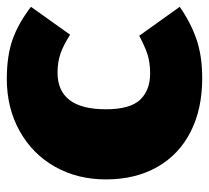

<svg xmlns="http://www.w3.org/2000/svg" viewBox="-45 -549 614 564"><g transform="rotate(-90 262.0 -267.0)"><path d="M524 -483 442 -368Q411 -388 386 -396.5Q361 -405 331 -405Q223 -405 223 -263Q223 -192 251 -162.5Q279 -133 328 -133Q360 -133 383.5 -140.5Q407 -148 439 -165L524 -46Q478 -14 429 3Q380 20 314 20Q224 20 157 -14Q90 -48 53.5 -112Q17 -176 17 -263Q17 -347 54.5 -413Q92 -479 159.5 -516.5Q227 -554 312 -554Q380 -554 428 -537Q476 -520 524 -483Z"/></g></svg>

Font: Fira Sans Black
Style: Regular
Weight: 900
Designer: Carrois Corporate & Edenspiekermann AG
Foundry: Carrois Corporate GbR & Edenspiekermann AG
Version: Version 4.203